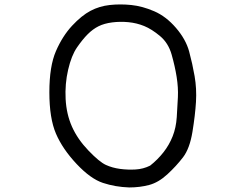

<svg xmlns="http://www.w3.org/2000/svg" viewBox="-20 -804 1040 844"><path d="M548 20Q487 18 432.5 0Q378 -18 316.5 -83.5Q255 -149 226 -216.5Q197 -284 197 -398.5Q197 -513 226 -579.5Q255 -646 297 -691Q339 -736 378 -756.5Q417 -777 462.5 -782Q508 -787 557 -782Q606 -777 658 -754.5Q710 -732 753.5 -681.5Q797 -631 811.5 -577.5Q826 -524 835.5 -469Q845 -414 841.5 -356Q838 -298 826 -224.5Q814 -151 784.5 -112.5Q755 -74 716 -38Q677 -2 636 9Q595 20 548 20ZM640 -76Q673 -102 698.5 -134.5Q724 -167 739 -205Q754 -243 757 -289Q760 -335 762 -377Q764 -419 756.5 -466Q749 -513 734.5 -564Q720 -615 683.5 -645.5Q647 -676 614 -689.5Q581 -703 544.5 -706.5Q508 -710 473 -705.5Q438 -701 413 -688.5Q388 -676 365.5 -653.5Q343 -631 318.5 -595.5Q294 -560 279.5 -497.5Q265 -435 268.5 -368.5Q272 -302 296.5 -247Q321 -192 369 -142Q417 -92 445.5 -79Q474 -66 508 -61.5Q542 -57 576 -59Q610 -61 640 -76Z"/></svg>

Font: Kosefont JP
Style: Regular
Weight: 400
Designer: Nozomi Seto 瀬戸のぞみ
Version: Version 3.00;June 19, 2020